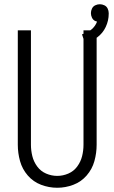

<svg xmlns="http://www.w3.org/2000/svg" viewBox="-20 -878 540 906"><path d="M381 -673 367 -716Q422 -733 438 -776Q433 -777 429 -779Q419 -784 414 -794.5Q409 -805 409 -816Q409 -827 414 -837.5Q419 -848 429.5 -853Q440 -858 451 -858Q462 -858 472.5 -853Q483 -848 488 -837.5Q493 -827 493 -816V-813Q493 -781 479 -751Q465 -721 438.5 -701.5Q412 -682 381 -673ZM250 8Q211 8 174 -6Q137 -20 111 -50Q85 -80 74.5 -118Q64 -156 64 -195V-735H126V-195Q126 -168 132.5 -141.5Q139 -115 155.5 -92.5Q172 -70 197.5 -59Q223 -48 250 -48Q277 -48 302.5 -59Q328 -70 344.5 -92.5Q361 -115 367.5 -141.5Q374 -168 374 -195V-735H436V-195Q436 -156 425.5 -118Q415 -80 389 -50Q363 -20 326 -6Q289 8 250 8Z"/></svg>

Font: Iosevka SS01 Light
Style: Regular
Weight: 300
Monospace: yes
Designer: Belleve Invis
Foundry: Belleve Invis
Version: 2.3.3; ttfautohint (v1.8.3)